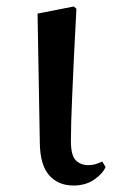

<svg xmlns="http://www.w3.org/2000/svg" viewBox="-20 -558 361 593"><path d="M207 15Q160 15 132 -16.5Q104 -48 103 -116L96 -516L208 -538L216 -531Q211 -439 208 -374Q205 -309 203 -263Q201 -217 200 -183.5Q199 -150 199 -123Q199 -78 214 -63Q229 -48 252 -48Q266 -48 276.5 -51.5Q287 -55 296 -59L306 -42Q297 -21 270.5 -3Q244 15 207 15Z"/></svg>

Font: Noto Serif TC SemiBold
Style: Regular
Weight: 600
Version: Version 2.002-H1;hotconv 1.1.0;makeotfexe 2.6.0